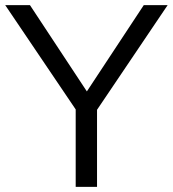

<svg xmlns="http://www.w3.org/2000/svg" viewBox="-32 -725 670 745"><path d="M261.7 0V-329.3L280.2 -273L-11.7 -705H84.3L315.6 -354.3H294.5L525.8 -705H618.4L327 -273L344.5 -329.3V0Z"/></svg>

Font: Mulish ExtraLight
Style: Regular
Weight: 200
Designer: Vernon Adams
Foundry: Vernon Adams
Version: Version 3.603